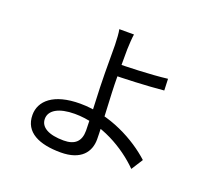

<svg xmlns="http://www.w3.org/2000/svg" viewBox="-138 -957 1275 1174"><g transform="rotate(20 500.0 -369.5)"><path d="M541.5 -785.4H446.1C450.6 -766.5 453.6 -722.1 454.4 -685.8C454.8 -642.8 455.2 -560.8 455.2 -502.5C455.2 -400.5 467.2 -206.1 467.2 -132.4C467.2 -63.1 431.3 -29 358.3 -29C261.8 -29 205.6 -59.5 205.6 -114.9C205.6 -170.2 264.6 -205.8 368.2 -205.8C543.4 -205.8 707.6 -107.7 807.2 -7.4L855.1 -82.5C753.5 -175.5 575.5 -275.8 377.8 -275.8C204.6 -275.8 126.3 -202.2 126.3 -111.8C126.3 2.3 227.9 45.8 366 45.8C499.3 45.8 549 -24.2 549 -105.6C549 -193.1 533.9 -393.3 533.9 -502.5C533.9 -571.2 533.1 -640.5 533.9 -685.8C534.7 -715.8 537.7 -764 541.5 -785.4ZM489.5 -583.9 489.9 -509.8C561.1 -509.8 724.6 -516.3 832.7 -526.9L829.8 -602C721.2 -588.7 558.1 -583.9 489.5 -583.9Z"/></g></svg>

Font: Source Han Sans JP VF
Style: Regular
Weight: 250
Designer: Ryoko NISHIZUKA 西塚涼子 (kana, bopomofo & ideographs); Paul D. Hunt (Latin, Greek & Cyrillic); Sandoll Communications 산돌커뮤니
Foundry: Adobe
Version: Version 2.004;hotconv 1.0.118;makeotfexe 2.5.65603